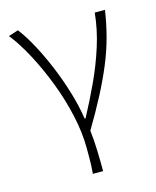

<svg xmlns="http://www.w3.org/2000/svg" viewBox="-104 -564 662 816"><g transform="rotate(-15 227.5 -156.0)"><path d="M203 180Q205 157 205.5 140.5Q206 124 206 107.5Q206 91 206 68Q206 0 189 -77Q172 -154 143 -229.5Q114 -305 79.5 -369.5Q45 -434 10 -478L53 -492Q80 -457 107 -407Q134 -357 158.5 -298.5Q183 -240 202 -177.5Q221 -115 230 -56H234Q270 -123 302.5 -193Q335 -263 358 -335.5Q381 -408 388 -480H433Q424 -420 409 -364Q394 -308 370.5 -251.5Q347 -195 315 -133.5Q283 -72 240 0Q245 41 246.5 89.5Q248 138 248 180Z"/></g></svg>

Font: Source Sans 3 Light
Style: Regular
Weight: 300
Designer: Paul D. Hunt
Foundry: Adobe
Version: Version 3.052;hotconv 1.1.0;makeotfexe 2.6.0